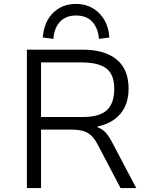

<svg xmlns="http://www.w3.org/2000/svg" viewBox="-20 -958 774 978"><path d="M117 0V-705H402Q513 -705 574 -655Q635 -605 635 -507Q635 -453 616 -413.5Q597 -374 561.5 -349Q526 -324 478 -314V-309L483 -307Q501 -300 516 -285Q531 -270 548 -239L674 0H594L477 -223Q461 -253 442.5 -269.5Q424 -286 399 -292Q374 -298 338 -298H189V0ZM189 -362H402Q487 -362 524.5 -397Q562 -432 562 -506Q562 -578 522 -609Q482 -640 395 -640H189ZM252 -760 198 -767Q204 -847 250.5 -892.5Q297 -938 367 -938Q438 -938 485 -891Q532 -844 537 -767L484 -760Q480 -813 451 -846Q422 -879 367 -879Q316 -879 286 -847.5Q256 -816 252 -760Z"/></svg>

Font: Nunito Sans 6pt Light
Style: Regular
Weight: 300
Version: Version 3.101;gftools[0.9.27]